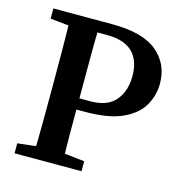

<svg xmlns="http://www.w3.org/2000/svg" viewBox="-94 -696 740 781"><g transform="rotate(15 276.0 -305.0)"><path d="M36 0V-42L162 -56H192L318 -42V0ZM112 0Q114 -69 114.5 -140.5Q115 -212 115 -285V-325Q115 -396 114.5 -467.5Q114 -539 112 -610H236Q233 -540 233 -468.5Q233 -397 233 -325V-269Q233 -205 233 -138Q233 -71 236 0ZM174 -237V-284H278Q351 -284 384.5 -324Q418 -364 418 -427Q418 -493 382.5 -527.5Q347 -562 275 -562H174V-610H284Q413 -610 473.5 -559.5Q534 -509 534 -427Q534 -376 508.5 -332.5Q483 -289 425 -263Q367 -237 271 -237ZM36 -567V-610H174V-554H162Z"/></g></svg>

Font: Lisu Bosa
Style: Bold
Weight: 700
Designer: David Morse, Annie Olsen, Victor Gaultney, Frank Grießhammer (Latin)
Foundry: SIL International
Version: Version 2.000